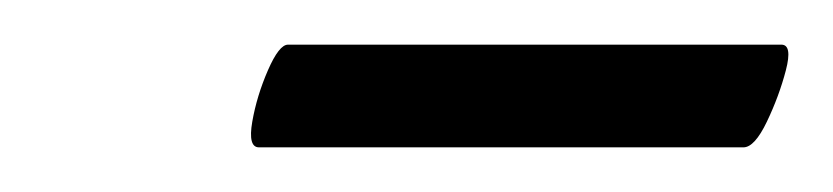

<svg xmlns="http://www.w3.org/2000/svg" viewBox="-20 -578 373 86"><path d="M96 -512Q91 -512 93 -523.5Q95 -535 100 -546.5Q105 -558 109 -558H330Q335 -558 332 -546.5Q329 -535 323.5 -523.5Q318 -512 313 -512Z"/></svg>

Font: Junicode SmExp
Style: Italic
Weight: 400
Width: 6
Italic angle: -11°
Designer: Peter S. Baker
Version: Version 2.205; ttfautohint (v1.8.4)